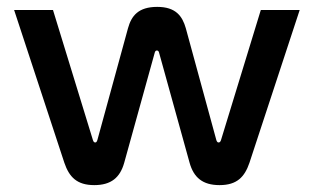

<svg xmlns="http://www.w3.org/2000/svg" viewBox="-20 -529 912 558"><path d="M341 -56 430 -377C432 -384 440 -384 442 -377L531 -56C543 -13 569 9 618 9C669 9 691 -15 705 -56L851 -500H738L622 -121C620 -116 618 -115 615 -115C613 -115 611 -116 609 -121L520 -447C510 -482 491 -509 437 -509C382 -509 362 -483 352 -447L263 -122C261 -116 259 -115 257 -115C254 -115 252 -116 250 -122L134 -500H21L167 -56C181 -15 203 9 254 9C303 9 329 -13 341 -56Z"/></svg>

Font: LT Wave Medium
Style: Regular
Weight: 500
Designer: Daniel Lyons
Version: Version 2.5 (Glyphs App)